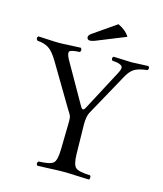

<svg xmlns="http://www.w3.org/2000/svg" viewBox="-121 -909 852 1004"><g transform="rotate(15 305.0 -407.5)"><path d="M395 -819.8Q438 -799.8 457 -768.1L313 -710Q285.2 -697.8 271 -698.2Q264.6 -698.2 260.5 -702.6Q256.3 -707 256.3 -712.9Q256.3 -723.6 271 -733.9ZM358.9 -108.9Q359.9 -49.8 377 -34.9Q394 -20 456.1 -18.1Q460 -14.2 460 -7.1Q460 0 456.1 4.9Q436 4.9 391.6 2.4Q347.2 0 317.1 0Q287.1 0 241.5 2.4Q195.8 4.9 176.8 4.9Q165.5 -6.3 176.8 -18.1Q238.8 -20 255.9 -34.9Q272.9 -49.8 273.9 -108.9L276.9 -258.8Q276.9 -268.1 276.4 -274.9Q275.9 -281.7 274.9 -286.1Q273.9 -290.5 271.5 -295.4Q269 -300.3 267.1 -303.5Q265.1 -306.6 260.7 -313.5Q256.3 -320.3 252.9 -326.2L121.6 -546.9Q93.8 -594.2 69.1 -609.4Q44.4 -624.5 7.8 -627Q-4.4 -639.2 6.8 -649.9Q13.7 -649.9 54.9 -647.5Q96.2 -645 119.1 -645Q141.1 -645 181.2 -647.5Q221.2 -649.9 236.8 -649.9Q248 -637.7 236.8 -627Q192.9 -625 183.8 -616.5Q174.8 -607.9 190.9 -576.2L317.4 -354Q330.6 -330.1 342.3 -352.1L460.9 -576.2Q468.8 -591.3 469.5 -601.1Q470.2 -610.8 462.2 -616Q454.1 -621.1 443.6 -623.5Q433.1 -626 414.1 -627Q402.8 -638.2 414.1 -648.9Q434.1 -648.9 466.1 -647Q498 -645 509.8 -645Q522.9 -645 557.4 -647Q591.8 -648.9 603 -648.9Q614.3 -637.7 603 -627Q563.5 -623 539.6 -611.3Q515.6 -599.6 496.1 -564.9L368.7 -334Q356 -311 356 -267.6Z"/></g></svg>

Font: Linux Libertine Display
Style: Regular
Weight: 400
Designer: Philipp H. Poll
Foundry: Philipp H. Poll
Version: Version 5.0.9